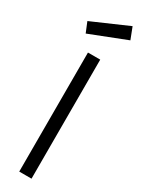

<svg xmlns="http://www.w3.org/2000/svg" viewBox="-250 -979 744 1003"><g transform="rotate(30 121.5 -477.0)"><path d="M84 0V-718H158V0ZM-1 -859 217 -954 244 -884 24 -798Z"/></g></svg>

Font: TitilliumText22L Rg
Style: Regular
Weight: 400
Designer: Campivisivi
Foundry: Campivisivi
Version: 1.000